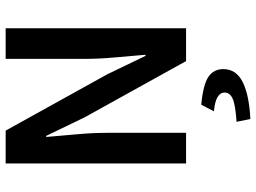

<svg xmlns="http://www.w3.org/2000/svg" viewBox="-136 -558 927 696"><g transform="rotate(-90 328.0 -210.5)"><path d="M83 0V-654H202L406 -286L473 -147H477Q473 -197 467.5 -256Q462 -315 462 -370V-654H573V0H454L250 -368L183 -507H179Q183 -455 188.5 -398Q194 -341 194 -286V0ZM244 233 234 183Q295 179 317.5 169Q340 159 340 140Q340 107 272 101L296 55Q369 62 397 81Q425 100 425 135Q425 182 377.5 205.5Q330 229 244 233Z"/></g></svg>

Font: Source Sans Pro SemiBold
Style: Regular
Weight: 600
Designer: Paul D. Hunt
Foundry: Adobe Systems Incorporated
Version: Version 2.045;hotconv 1.0.109;makeotfexe 2.5.65596